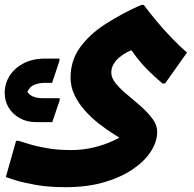

<svg xmlns="http://www.w3.org/2000/svg" viewBox="-61 -514 806 798"><path d="M211.5 264Q140.6 264 86.9 254.3Q33.3 244.7 1.4 234.5Q-30.5 224.3 -36.8 221.9L5.9 71.3H16.7Q30.1 75.5 60.2 84.8Q90.2 94.2 134.5 101.9Q178.8 109.7 233 109.7Q283.3 109.7 328 98.9Q372.6 88.2 408.9 71.3Q445.3 54.5 469.5 36.9L473.5 79.7Q446.7 65.4 414.2 45.1Q381.8 24.8 349.5 -0.5Q317.3 -25.8 290.8 -55.8Q264.3 -85.8 248.3 -119.8Q232.3 -153.8 232.3 -190.8Q232.3 -262.7 271.8 -317.1Q311.2 -371.4 377.7 -414.4Q444.2 -457.3 525.9 -493.6H536.7Q559.3 -462.6 590.1 -425.9Q620.9 -389.1 653.8 -355Q686.7 -320.8 716.3 -295.6L625.1 -167.2H614.3Q580.4 -195.6 553 -223.2Q525.5 -250.9 502.2 -281.8Q478.8 -312.8 454.7 -349.3L517.2 -309.1Q511 -311.6 497.1 -308.5Q483.2 -305.5 467.2 -297.1Q451.1 -288.8 435.9 -276.1Q420.7 -263.5 411.1 -247.5Q401.5 -231.5 401.5 -212.4Q401.5 -190 420.7 -166.7Q439.9 -143.3 468.4 -119.9Q496.9 -96.4 525.4 -71.2Q553.9 -45.9 573.1 -19.9Q592.3 6.2 592.3 33.9Q592.3 73.9 566.6 114.6Q540.9 155.3 491.3 189.1Q441.7 223 371.6 243.5Q301.4 264 211.5 264ZM-41.4 -127.7Q-41.4 -166.7 -21 -199Q-0.5 -231.2 37.2 -250.9Q74.9 -270.5 126.5 -270.5H186.1V-261.1L155.6 -169.7H127.4Q96.7 -169.7 76.4 -159.2Q56.1 -148.6 47.2 -114.7L44.3 -147.7Q54.4 -122.8 72.8 -114.4Q91.2 -105.9 115.5 -105.9H186.9V-96.8L156.3 -6.5H88.3Q50.4 -6.5 20.8 -23.1Q-8.8 -39.6 -25.1 -67Q-41.4 -94.3 -41.4 -127.7Z"/></svg>

Font: Kufam
Style: Regular
Weight: 400
Designer: Wael Morcos, Artur Schmal
Foundry: Original Type
Version: Version 1.301; ttfautohint (v1.8.3)